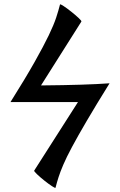

<svg xmlns="http://www.w3.org/2000/svg" viewBox="-20 -724 562 899"><path d="M240 155Q239 158 223 147.5Q207 137 187 121Q167 105 153 91.5Q139 78 140 75L345 -246H29Q100 -359 142.5 -434.5Q185 -510 208.5 -559Q232 -608 243 -641.5Q254 -675 261 -703Q262 -706 278 -695.5Q294 -685 314 -669Q334 -653 348.5 -639.5Q363 -626 361 -623L172 -324Q282 -325 360 -327.5Q438 -330 493 -334Q429 -231 386.5 -158.5Q344 -86 317.5 -36.5Q291 13 276.5 47Q262 81 254 106Q246 131 240 155Z"/></svg>

Font: Junicode VF
Style: Regular
Weight: 400
Designer: Peter S. Baker
Version: Version 2.213